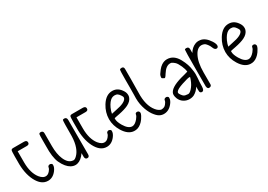

<svg xmlns="http://www.w3.org/2000/svg" viewBox="4 -1463 3075 2204"><g transform="rotate(-30 1541.0 -361.0)"><path d="M304.7 -164.1Q319.3 -168 333 -158.2Q341.8 -151.4 341.8 -144.5V-136.7Q341.8 -107.4 315.4 -72.3Q268.6 -9.8 203.1 -9.8Q114.3 -9.8 58.6 -119.1Q5.9 -223.6 9.8 -377V-443.4Q9.8 -513.7 15.6 -526.4Q18.6 -531.2 24.4 -534.2Q32.2 -537.1 44.9 -537.1H185.5Q223.6 -537.1 223.6 -506.8Q223.6 -478.5 189.5 -478.5H68.4V-328.1Q69.3 -190.4 129.9 -113.3Q170.9 -62.5 214.8 -69.3Q248 -74.2 275.4 -119.1Q282.2 -130.9 283.2 -140.6Q285.2 -158.2 304.7 -164.1Z M751 -44.9Q751 -9.8 722.7 -9.8Q695.3 -9.8 692.4 -42V-93.8Q670.9 -61.5 644.5 -40Q591.8 2 536.1 -13.7Q478.5 -29.3 432.6 -102.5Q418 -127 409.2 -146.5Q376 -222.7 379.9 -365.2V-438.5Q379.9 -511.7 382.8 -523.4Q386.7 -537.1 406.2 -537.1Q422.9 -537.1 431.2 -527.8Q439.5 -518.6 438.5 -502V-333Q438.5 -228.5 468.8 -157.2Q503.9 -75.2 564.5 -69.3L573.2 -68.4Q592.8 -68.4 619.1 -95.7Q650.4 -127 668.9 -178.7Q690.4 -238.3 692.4 -318.4Q692.4 -318.4 692.4 -318.4Q692.4 -512.7 697.3 -528.3Q700.2 -537.1 716.8 -537.1Q751 -537.1 751 -498V-336.9V-328.1Z M1084 -164.1Q1098.6 -168 1112.3 -158.2Q1121.1 -151.4 1121.1 -144.5V-136.7Q1121.1 -107.4 1094.7 -72.3Q1047.9 -9.8 982.4 -9.8Q893.6 -9.8 837.9 -119.1Q785.2 -223.6 789.1 -377V-443.4Q789.1 -513.7 794.9 -526.4Q797.9 -531.2 803.7 -534.2Q811.5 -537.1 824.2 -537.1H964.8Q1002.9 -537.1 1002.9 -506.8Q1002.9 -478.5 968.8 -478.5H847.7V-328.1Q848.6 -190.4 909.2 -113.3Q950.2 -62.5 994.1 -69.3Q1027.3 -74.2 1054.7 -119.1Q1061.5 -130.9 1062.5 -140.6Q1064.5 -158.2 1084 -164.1Z M1455.1 -166Q1458 -185.5 1479.5 -185.5Q1501 -185.5 1507.8 -168Q1510.7 -162.1 1510.7 -156.2Q1510.7 -153.3 1510.7 -150.4Q1510.7 -150.4 1509.8 -150.4Q1504.9 -125 1477.5 -85.9Q1458 -58.6 1436.5 -42Q1393.6 -6.8 1341.8 -10.7Q1265.6 -15.6 1209 -107.4Q1160.2 -186.5 1160.2 -272.5Q1161.1 -362.3 1210.9 -442.4Q1270.5 -538.1 1355.5 -536.1Q1429.7 -535.2 1474.6 -459Q1491.2 -430.7 1490.2 -400.4Q1490.2 -397.5 1490.2 -396.5Q1490.2 -388.7 1487.3 -378.9Q1472.7 -331.1 1415 -302.7Q1369.1 -280.3 1289.1 -264.6Q1273.4 -261.7 1249 -256.8Q1224.6 -251 1223.6 -251Q1221.7 -251 1221.7 -241.2Q1220.7 -203.1 1254.9 -145.5Q1300.8 -68.4 1352.5 -68.4Q1387.7 -68.4 1426.8 -114.3Q1452.1 -144.5 1455.1 -166ZM1220.7 -309.6Q1261.7 -319.3 1287.1 -324.2Q1346.7 -335 1383.8 -352.5Q1432.6 -376 1432.6 -406.2Q1432.6 -406.2 1432.6 -412.1Q1432.6 -408.2 1431.6 -412.1Q1428.7 -421.9 1418.9 -436.5Q1404.3 -459 1389.6 -468.8Q1373 -479.5 1347.7 -478.5Q1328.1 -477.5 1310.5 -467.8Q1273.4 -445.3 1243.2 -380.9Q1225.6 -341.8 1220.7 -309.6Z M1580.1 -711.9Q1608.4 -711.9 1608.4 -680.7V-546.9Q1608.4 -412.1 1606.4 -368.2Q1600.6 -200.2 1671.9 -113.3Q1703.1 -75.2 1735.4 -68.4Q1768.6 -68.4 1788.1 -84Q1799.8 -93.8 1814.5 -117.2Q1822.3 -130.9 1823.2 -141.6Q1825.2 -158.2 1843.8 -163.1Q1859.4 -168 1873 -158.2Q1881.8 -151.4 1881.8 -144.5V-136.7Q1881.8 -107.4 1854.5 -72.3Q1802.7 -4.9 1728.5 -9.8Q1693.4 -12.7 1665 -35.2Q1648.4 -48.8 1634.8 -65.4Q1598.6 -107.4 1575.2 -171.9Q1547.9 -247.1 1547.9 -324.2L1548.8 -365.2Q1549.8 -406.2 1549.8 -459V-574.2Q1549.8 -688.5 1554.7 -702.1Q1557.6 -711.9 1580.1 -711.9Z M1998 -138.7V-136.7Q1998 -127.9 2012.7 -107.4Q2026.4 -87.9 2037.1 -81.1Q2052.7 -70.3 2084 -69.3L2093.8 -68.4Q2112.3 -68.4 2139.6 -96.7Q2176.8 -135.7 2199.2 -197.3Q2207 -219.7 2208 -223.6Q2208 -224.6 2208 -224.6Q2208 -229.5 2198.2 -229.5Q2186.5 -229.5 2161.1 -222.7Q2150.4 -218.8 2138.7 -215.8Q2046.9 -190.4 2015.6 -166Q1998 -152.3 1998 -138.7ZM2213.9 -73.2Q2213.9 -93.8 2214.8 -96.7Q2183.6 -46.9 2139.6 -23.4Q2112.3 -9.8 2078.1 -9.8Q2040 -9.8 2005.9 -30.3Q1968.8 -52.7 1952.1 -93.8Q1941.4 -122.1 1941.4 -142.6Q1941.4 -152.3 1943.4 -160.2Q1961.9 -226.6 2115.2 -270.5Q2120.1 -271.5 2164.1 -283.2Q2211.9 -295.9 2211.9 -296.9Q2208 -333 2188.5 -377Q2165 -429.7 2144.5 -448.2Q2125 -465.8 2107.4 -474.6Q2103.5 -476.6 2093.8 -477.5Q2089.8 -477.5 2085.9 -477.5Q2032.2 -477.5 1984.4 -401.4Q1966.8 -373 1960 -367.2Q1952.1 -360.4 1948.2 -362.3Q1918 -377 1918 -382.8Q1918 -413.1 1931.6 -431.6Q1950.2 -458 1960 -470.7Q1979.5 -496.1 2003.9 -512.7Q2040 -537.1 2079.1 -537.1Q2168.9 -537.1 2221.7 -439.5Q2266.6 -356.4 2274.4 -284.2Q2279.3 -256.8 2280.3 -232.4Q2280.3 -227.5 2280.3 -220.7Q2280.3 -203.1 2278.3 -174.8Q2278.3 -174.8 2274.4 -125L2273.4 -98.6Q2272.5 -72.3 2272.5 -66.4Q2271.5 -9.8 2241.2 -9.8Q2223.6 -9.8 2215.8 -27.3Q2213.9 -31.2 2213.9 -53.7Q2213.9 -60.5 2213.9 -73.2Z M2312.5 -32.2Q2311.5 -38.1 2312.5 -39.1H2311.5H2310.5V-47.9V-53.7V-283.2Q2310.5 -512.7 2314.5 -528.3Q2317.4 -537.1 2335.9 -537.1Q2353.5 -537.1 2362.3 -526.4Q2369.1 -517.6 2369.1 -503.9V-453.1Q2402.3 -508.8 2454.1 -529.3Q2475.6 -538.1 2496.1 -538.1Q2510.7 -538.1 2522.5 -536.1Q2585.9 -526.4 2636.7 -447.3Q2667 -400.4 2659.2 -375Q2653.3 -357.4 2634.8 -357.4Q2611.3 -357.4 2596.7 -396.5Q2588.9 -418.9 2571.3 -441.4Q2557.6 -459 2546.9 -466.8Q2534.2 -474.6 2516.6 -477.5Q2455.1 -487.3 2414.1 -414.1Q2369.1 -335 2369.1 -195.3V-48.8V-40V-39.1Q2369.1 -19.5 2352.5 -12.7Q2345.7 -9.8 2338.9 -9.8Q2318.4 -9.8 2312.5 -32.2Z M2997.1 -166Q3000 -185.5 3021.5 -185.5Q3043 -185.5 3049.8 -168Q3052.7 -162.1 3052.7 -156.2Q3052.7 -153.3 3052.7 -150.4Q3052.7 -150.4 3051.8 -150.4Q3046.9 -125 3019.5 -85.9Q3000 -58.6 2978.5 -42Q2935.5 -6.8 2883.8 -10.7Q2807.6 -15.6 2751 -107.4Q2702.1 -186.5 2702.1 -272.5Q2703.1 -362.3 2752.9 -442.4Q2812.5 -538.1 2897.5 -536.1Q2971.7 -535.2 3016.6 -459Q3033.2 -430.7 3032.2 -400.4Q3032.2 -397.5 3032.2 -396.5Q3032.2 -388.7 3029.3 -378.9Q3014.6 -331.1 2957 -302.7Q2911.1 -280.3 2831.1 -264.6Q2815.4 -261.7 2791 -256.8Q2766.6 -251 2765.6 -251Q2763.7 -251 2763.7 -241.2Q2762.7 -203.1 2796.9 -145.5Q2842.8 -68.4 2894.5 -68.4Q2929.7 -68.4 2968.8 -114.3Q2994.1 -144.5 2997.1 -166ZM2762.7 -309.6Q2803.7 -319.3 2829.1 -324.2Q2888.7 -335 2925.8 -352.5Q2974.6 -376 2974.6 -406.2Q2974.6 -406.2 2974.6 -412.1Q2974.6 -408.2 2973.6 -412.1Q2970.7 -421.9 2960.9 -436.5Q2946.3 -459 2931.6 -468.8Q2915 -479.5 2889.6 -478.5Q2870.1 -477.5 2852.5 -467.8Q2815.4 -445.3 2785.2 -380.9Q2767.6 -341.8 2762.7 -309.6Z"/></g></svg>

Font: otype
Style: Regular
Weight: 400
Designer: ironsmith
Version: 4